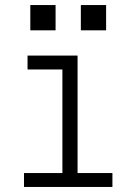

<svg xmlns="http://www.w3.org/2000/svg" viewBox="-20 -740 540 760"><path d="M75 0V-55H227V-465H89V-520H287V-55H425V0ZM300 -620V-720H400V-620ZM100 -620V-720H200V-620Z"/></svg>

Font: Iosevka Fixed SS04 Light
Style: Regular
Weight: 300
Monospace: yes
Designer: Belleve Invis
Foundry: Belleve Invis
Version: Version 32.5.0